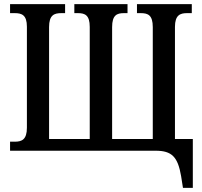

<svg xmlns="http://www.w3.org/2000/svg" viewBox="-20 -734 985 935"><path d="M871 181H919V-57H832V-603C832 -660 857 -670 890 -670H914V-714H647V-670H666C701 -670 724 -660 724 -602V-57H526V-602C526 -660 549 -670 583 -670H601V-714H342V-670H360C394 -670 417 -660 417 -603V-57H219V-602C219 -660 243 -670 278 -670H297V-714H29V-670H52C86 -670 111 -661 111 -604V-112C111 -54 86 -44 52 -44H29V0H738C817 0 846 30 862 124Z"/></svg>

Font: Noto Serif Condensed Medium
Style: Regular
Weight: 500
Width: 3
Designer: Monotype Design Team
Foundry: Monotype Imaging Inc.
Version: Version 2.015